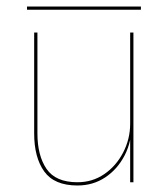

<svg xmlns="http://www.w3.org/2000/svg" viewBox="-20 -560 515 590"><path d="M380 0H390V-460H380ZM95 -150V-460H85V-150Q85 -76 116 -33Q147 10 218 10Q266 10 303.5 -15Q341 -40 363 -82.5Q385 -125 385 -180H380Q380 -133 358.5 -91.5Q337 -50 300.5 -25Q264 0 218 0Q151 0 123 -41Q95 -82 95 -150ZM63 -530H413V-540H63Z"/></svg>

Font: Jost Thin
Style: Regular
Weight: 250
Version: Version 3.710